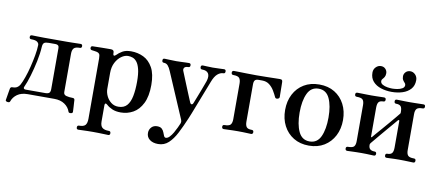

<svg xmlns="http://www.w3.org/2000/svg" viewBox="-78 -1023 3502 1538"><g transform="rotate(10 1673.0 -253.5)"><path d="M16 87Q9 86 4 82.5Q-1 79 0 74Q1 70 4 50Q7 30 11 8Q15 -14 16 -21Q19 -36 33 -36Q58 -36 72 -44.5Q86 -53 95 -69Q108 -93 122.5 -134Q137 -175 149 -223.5Q161 -272 169.5 -319.5Q178 -367 179 -405Q179 -420 165 -430.5Q151 -441 116 -441Q101 -441 101 -457Q101 -473 116 -473Q127 -473 154 -472Q181 -471 212 -471H399Q419 -471 442.5 -471.5Q466 -472 485.5 -472.5Q505 -473 512 -473Q527 -473 527 -457Q527 -441 512 -441Q475 -441 462.5 -426.5Q450 -412 450 -382V-70Q450 -48 472.5 -42Q495 -36 524 -36Q540 -36 541 -21Q541 -15 542 -0.5Q543 14 544 30.5Q545 47 545.5 59.5Q546 72 546 74Q546 85 531 87Q514 89 511 79Q499 43 465.5 20Q432 -3 381 -3H165Q113 -3 80.5 20Q48 43 36 79Q33 89 16 87ZM142 -36H301Q325 -36 334 -45Q343 -54 343 -76V-410Q343 -437 314 -437H260Q234 -437 223 -429.5Q212 -422 210 -398Q207 -341 193.5 -277Q180 -213 162.5 -154Q145 -95 126 -54Q123 -46 127.5 -41Q132 -36 142 -36Z M613 207Q598 207 598 191Q598 174 613 174Q651 174 664.5 158Q678 142 678 106V-384Q678 -412 671 -421Q664 -430 650 -433Q643 -435 629.5 -436.5Q616 -438 610 -439Q596 -441 596 -455Q596 -471 611 -471Q614 -471 635 -471.5Q656 -472 682.5 -472.5Q709 -473 731 -473Q753 -473 759 -473Q784 -473 784 -450V-443Q784 -430 790.5 -427.5Q797 -425 807 -435Q824 -453 851 -469Q878 -485 921 -485Q976 -485 1022.5 -462.5Q1069 -440 1098 -388Q1127 -336 1127 -247Q1127 -155 1098.5 -97.5Q1070 -40 1023.5 -14Q977 12 923 12Q882 12 853.5 -0.5Q825 -13 807 -30Q797 -39 791 -37Q785 -35 785 -22V109Q785 145 802 159.5Q819 174 856 174Q871 174 871 191Q871 207 856 207Q849 207 825.5 206Q802 205 775.5 204.5Q749 204 731 204Q714 204 689 204.5Q664 205 642.5 206Q621 207 613 207ZM896 -30Q941 -30 965.5 -57.5Q990 -85 1000 -135.5Q1010 -186 1010 -253Q1010 -316 1000.5 -354Q991 -392 975.5 -411.5Q960 -431 941.5 -437.5Q923 -444 904 -444Q877 -444 849.5 -424.5Q822 -405 803.5 -369.5Q785 -334 785 -285V-155Q785 -127 798.5 -98Q812 -69 837 -49.5Q862 -30 896 -30Z M1262 209Q1219 209 1193 189Q1167 169 1167 135Q1167 108 1184.5 89Q1202 70 1231 70Q1257 70 1269.5 82Q1282 94 1287.5 109.5Q1293 125 1298.5 137Q1304 149 1314 149Q1329 149 1344 133.5Q1359 118 1372 95.5Q1385 73 1395.5 50.5Q1406 28 1412 13Q1416 0 1411 -13L1253 -382Q1241 -411 1228 -425.5Q1215 -440 1195 -440Q1180 -440 1180 -457Q1180 -473 1195 -473Q1206 -473 1235 -471.5Q1264 -470 1290 -470Q1308 -470 1329 -471Q1350 -472 1368.5 -472.5Q1387 -473 1394 -473Q1409 -473 1409 -457Q1409 -440 1394 -440Q1370 -440 1362 -429Q1354 -418 1359 -404Q1362 -397 1373.5 -368.5Q1385 -340 1400.5 -302Q1416 -264 1431.5 -226.5Q1447 -189 1458 -163Q1463 -151 1471.5 -151Q1480 -151 1485 -164Q1493 -185 1504.5 -213.5Q1516 -242 1527 -271.5Q1538 -301 1546.5 -323.5Q1555 -346 1558 -355Q1571 -396 1557.5 -418Q1544 -440 1506 -440Q1491 -440 1491 -457Q1491 -473 1506 -473Q1517 -473 1539 -471.5Q1561 -470 1587 -470Q1613 -470 1640.5 -471.5Q1668 -473 1679 -473Q1694 -473 1694 -457Q1694 -440 1679 -440Q1655 -440 1632 -420.5Q1609 -401 1591 -353Q1588 -345 1576 -314Q1564 -283 1547.5 -241Q1531 -199 1514.5 -156Q1498 -113 1485 -80Q1472 -47 1467 -36Q1438 33 1409.5 88.5Q1381 144 1346 176.5Q1311 209 1262 209Z M1760 0Q1744 0 1744 -17Q1744 -33 1760 -33Q1798 -33 1809.5 -47.5Q1821 -62 1821 -92V-381Q1821 -411 1809.5 -425.5Q1798 -440 1760 -440Q1744 -440 1744 -457Q1744 -473 1760 -473Q1767 -473 1795 -472.5Q1823 -472 1862.5 -471Q1902 -470 1944 -470Q1985 -470 2027.5 -471Q2070 -472 2100 -472.5Q2130 -473 2132 -473Q2144 -473 2149 -469.5Q2154 -466 2155 -454Q2155 -447 2155.5 -428.5Q2156 -410 2156 -389Q2156 -368 2156.5 -351.5Q2157 -335 2157 -332Q2157 -319 2142 -315Q2127 -311 2121 -322Q2110 -346 2094 -373Q2078 -400 2054 -418.5Q2030 -437 1995 -437H1966Q1945 -437 1936.5 -427Q1928 -417 1928 -394V-92Q1928 -62 1938.5 -47.5Q1949 -33 1981 -33Q1997 -33 1997 -17Q1997 0 1981 0Q1974 0 1955 -1Q1936 -2 1914.5 -2.5Q1893 -3 1875 -3Q1858 -3 1833.5 -2.5Q1809 -2 1788.5 -1Q1768 0 1760 0Z M2453 12Q2381 12 2328 -20.5Q2275 -53 2246 -109Q2217 -165 2217 -237Q2217 -309 2246 -365Q2275 -421 2328 -453Q2381 -485 2453 -485Q2525 -485 2577.5 -453Q2630 -421 2659 -365Q2688 -309 2688 -237Q2688 -165 2659 -109Q2630 -53 2577.5 -20.5Q2525 12 2453 12ZM2453 -22Q2515 -22 2542.5 -81.5Q2570 -141 2570 -237Q2570 -332 2542.5 -391.5Q2515 -451 2453 -451Q2391 -451 2363 -391.5Q2335 -332 2335 -237Q2335 -141 2363 -81.5Q2391 -22 2453 -22Z M2764 0Q2748 0 2748 -17Q2748 -33 2764 -33Q2802 -33 2813.5 -46.5Q2825 -60 2825 -90V-383Q2825 -413 2813.5 -426.5Q2802 -440 2764 -440Q2748 -440 2748 -457Q2748 -473 2764 -473Q2771 -473 2792 -472.5Q2813 -472 2837.5 -471.5Q2862 -471 2879 -471Q2897 -471 2917.5 -471.5Q2938 -472 2955.5 -472.5Q2973 -473 2980 -473Q2996 -473 2996 -457Q2996 -440 2980 -440Q2953 -440 2942.5 -426.5Q2932 -413 2932 -381V-148Q2932 -142 2935 -141Q2938 -140 2942 -146Q2946 -151 2964 -172Q2982 -193 3008 -222.5Q3034 -252 3059.5 -282.5Q3085 -313 3104.5 -336Q3124 -359 3129 -366Q3131 -368 3132 -370Q3133 -372 3133 -376V-383Q3133 -415 3122 -427.5Q3111 -440 3084 -440Q3069 -440 3069 -457Q3069 -473 3084 -473Q3092 -473 3109.5 -472.5Q3127 -472 3148 -471.5Q3169 -471 3186 -471Q3204 -471 3228 -471.5Q3252 -472 3273 -472.5Q3294 -473 3301 -473Q3316 -473 3316 -457Q3316 -440 3301 -440Q3264 -440 3252 -426.5Q3240 -413 3240 -383V-90Q3240 -60 3252 -46.5Q3264 -33 3301 -33Q3316 -33 3316 -17Q3316 0 3301 0Q3294 0 3273 -1Q3252 -2 3228 -2.5Q3204 -3 3186 -3Q3169 -3 3148 -2.5Q3127 -2 3109.5 -1Q3092 0 3084 0Q3069 0 3069 -17Q3069 -33 3084 -33Q3111 -33 3122 -46.5Q3133 -60 3133 -92V-307Q3133 -314 3129.5 -315Q3126 -316 3121 -311Q3115 -304 3096.5 -282Q3078 -260 3052.5 -230.5Q3027 -201 3002.5 -171.5Q2978 -142 2960 -120.5Q2942 -99 2937 -93Q2934 -89 2933 -85Q2932 -81 2932 -79Q2932 -54 2944.5 -43.5Q2957 -33 2980 -33Q2996 -33 2996 -17Q2996 0 2980 0Q2973 0 2955.5 -1Q2938 -2 2917.5 -2.5Q2897 -3 2879 -3Q2862 -3 2837.5 -2.5Q2813 -2 2792 -1Q2771 0 2764 0ZM3032 -527Q2985 -527 2944.5 -540Q2904 -553 2879 -581Q2854 -609 2854 -653Q2854 -680 2872 -698Q2890 -716 2913 -716Q2936 -716 2950 -701Q2964 -686 2964 -666Q2964 -647 2957 -635.5Q2950 -624 2942.5 -616.5Q2935 -609 2935 -599Q2935 -581 2952.5 -571Q2970 -561 2993 -557.5Q3016 -554 3032 -554Q3049 -554 3072 -557.5Q3095 -561 3112.5 -571Q3130 -581 3130 -599Q3130 -609 3122.5 -616.5Q3115 -624 3107.5 -635.5Q3100 -647 3100 -666Q3100 -686 3114.5 -701Q3129 -716 3152 -716Q3175 -716 3192.5 -698Q3210 -680 3210 -653Q3210 -609 3185 -581Q3160 -553 3119.5 -540Q3079 -527 3032 -527Z"/></g></svg>

Font: Zen Antique Soft
Style: Regular
Weight: 400
Designer: Yoshimichi Ohira
Foundry: Positype
Version: Version 1.001